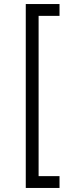

<svg xmlns="http://www.w3.org/2000/svg" viewBox="-20 -820 377 950"><path d="M107.5 110V-800H274.5V-741.5H171V51.5H274.5V110Z"/></svg>

Font: Geologica Cursive ExtraLight
Style: Regular
Weight: 250
Designer: Sindre Bremnes, Frode Helland
Foundry: Monokrom Skriftforlag AS
Version: Version 1.010;gftools[0.9.28]